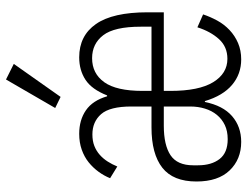

<svg xmlns="http://www.w3.org/2000/svg" viewBox="-112 -700 824 640"><g transform="rotate(-90 300.0 -380.0)"><path d="M147 12Q89 12 52 -26.5Q15 -65 15 -137Q15 -215 61 -251Q107 -287 195 -287H265V-354Q265 -426 239.5 -455Q214 -484 172 -484Q150 -484 133.5 -477.5Q117 -471 104 -459.5Q91 -448 81.5 -433Q72 -418 65 -401L26 -425Q34 -445 47.5 -463.5Q61 -482 79 -496.5Q97 -511 121 -519.5Q145 -528 174 -528Q220 -528 252.5 -505.5Q285 -483 299 -435H302Q322 -486 354 -507Q386 -528 429 -528Q501 -528 540 -472Q579 -416 579 -300V-246H317V-224Q317 -129 346 -81.5Q375 -34 424 -34Q464 -34 489.5 -62Q515 -90 529 -134L572 -115Q564 -91 551.5 -68Q539 -45 520 -27Q501 -9 476.5 1.5Q452 12 422 12Q373 12 337 -18.5Q301 -49 283 -109H280Q268 -49 233 -18.5Q198 12 147 12ZM156 -33Q183 -33 203 -42.5Q223 -52 237 -69Q251 -86 258 -109Q265 -132 265 -158V-246H201Q136 -246 102.5 -223.5Q69 -201 69 -148V-132Q69 -87 90 -60Q111 -33 156 -33ZM426 -485Q375 -485 346 -444.5Q317 -404 317 -317V-287H531V-323Q531 -411 502.5 -448Q474 -485 426 -485ZM297 -590 260 -608 355 -772 407 -746Z"/></g></svg>

Font: IBM Plex Mono Light
Style: Regular
Weight: 300
Monospace: yes
Designer: Mike Abbink, Paul van der Laan, Pieter van Rosmalen
Foundry: Bold Monday
Version: Version 2.3